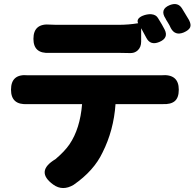

<svg xmlns="http://www.w3.org/2000/svg" viewBox="-20 -875 972 959"><path d="M246 47Q155 -19 257 -80Q303 -119 327 -154Q380 -232 390 -355H134Q126 -355 117 -355Q35 -350 35 -427Q35 -507 119 -499Q127 -499 134 -499H455H776Q781 -499 785 -499Q873 -507 873 -427Q873 -387 853 -370Q833 -353 792 -355Q784 -355 776 -355H557Q548 -224 492 -113Q449 -22 348 48Q293 81 246 47ZM147 -681Q147 -760 232 -752Q242 -751 261 -751H416H571Q623 -751 670 -759Q664 -770 671 -781Q678 -790 692 -796Q714 -805 735 -804Q759 -802 769 -785Q791 -750 802 -728Q824 -685 775 -665Q731 -647 711 -686Q703 -702 685 -734V-667Q685 -640 668.5 -624Q652 -608 626 -610Q607 -611 571 -611H261Q244 -611 227 -611Q147 -606 147 -681ZM833 -735Q831 -740 826 -749.5Q821 -759 818 -763Q815 -767 810 -776Q808 -780 807 -782Q776 -829 829 -850Q869 -865 889 -833Q900 -816 921 -780Q923 -777 924 -775Q936 -752 929.5 -738Q923 -724 898 -713Q854 -695 833 -735Z"/></svg>

Font: GenSenRounded TW H
Style: Regular
Weight: 900
Version: Version 1.501;PS 1;hotconv 16.6.51;makeotf.lib2.5.65220